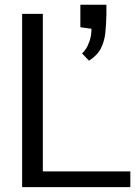

<svg xmlns="http://www.w3.org/2000/svg" viewBox="-20 -772 558 792"><path d="M71.3 0V-714.8H156.7V-64.9H517.6V0ZM347.2 -521.5 318.4 -551.8Q324.7 -556.6 333.5 -569.3Q342.3 -582 349.6 -603Q356.9 -624 357.4 -653.3L311.5 -659.7V-752.4H418.9V-710.9Q418 -672.4 414.6 -637.5Q411.1 -602.5 396.5 -573.2Q381.8 -543.9 347.2 -521.5Z"/></svg>

Font: Pontano Sans
Style: Regular
Weight: 400
Designer: Vernon Adams
Foundry: Vernon Adams
Version: Version 2.001